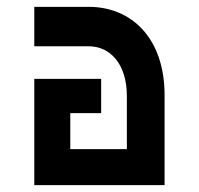

<svg xmlns="http://www.w3.org/2000/svg" viewBox="-20 -540 580 560"><path d="M350 -260V-105H185V-210H275V-310H80V0H460V-260C461 -428 364 -520 239 -520H80V-405H239C300 -405 350 -355 350 -260Z"/></svg>

Font: Grotesk 03
Style: Bold
Weight: 500
Designer: Frank Adebiaye, contributions by Jérémy Landes, Ariel Martín Pérez
Foundry: Velvetyne Type Foundry
Version: Version 3.000;Glyphs 3.1.2 (3150)